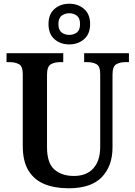

<svg xmlns="http://www.w3.org/2000/svg" viewBox="-20 -999 725 1029"><path d="M348 10Q273 10 218 -12.5Q163 -35 132.5 -85Q102 -135 102 -217V-602Q102 -644 81.5 -655Q61 -666 32 -666H15V-714H319V-666H302Q273 -666 252.5 -654.5Q232 -643 232 -598V-210Q232 -125 271.5 -90.5Q311 -56 376 -56Q444 -56 480.5 -97Q517 -138 517 -211V-602Q517 -644 497 -655Q477 -666 448 -666H431V-714H671V-666H653Q623 -666 603 -654.5Q583 -643 583 -598V-209Q583 -109 525.5 -49.5Q468 10 348 10ZM351 -761Q304 -761 272 -789Q240 -817 240 -870Q240 -923 272 -951Q304 -979 351 -979Q398 -979 430.5 -951Q463 -923 463 -870Q463 -817 430.5 -789Q398 -761 351 -761ZM351 -812Q375 -812 392 -825Q409 -838 409 -870Q409 -902 392 -915Q375 -928 351 -928Q328 -928 310.5 -915Q293 -902 293 -870Q293 -838 310.5 -825Q328 -812 351 -812Z"/></svg>

Font: Noto Serif Georgian SemiCondensed SemiBold
Style: Regular
Weight: 600
Width: 4
Designer: Monotype Design Team, Akaki Razmadze
Foundry: Google LLC
Version: Version 2.003; ttfautohint (v1.8.4.7-5d5b)